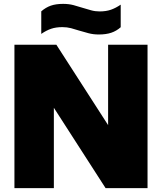

<svg xmlns="http://www.w3.org/2000/svg" viewBox="-20 -971 836 991"><path d="M54.5 0V-740H271L571 -274H538V-740H741.5V0H525L225 -466H258V0ZM490 -793Q461.5 -793 437 -799.5Q412.5 -806 389 -813Q368 -820 346.8 -825.5Q325.5 -831 302 -831Q269 -831 244 -822.5Q219 -814 193 -796V-912.5Q216 -932.5 242.2 -941.8Q268.5 -951 306 -951Q335 -951 359.5 -944.5Q384 -938 407 -930.5Q428.5 -924 449.8 -918Q471 -912 494 -912Q527.5 -912 552.5 -920.8Q577.5 -929.5 603 -947V-830.5Q581 -811 554.2 -802Q527.5 -793 490 -793Z"/></svg>

Font: Encode Sans SC Condensed Thin Black
Style: Regular
Weight: 900
Version: Version 3.002